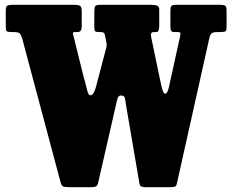

<svg xmlns="http://www.w3.org/2000/svg" viewBox="-20 -770 968 800"><path d="M378.5 -403 418 -553Q422.5 -568.5 423.8 -575.2Q425 -582 423.5 -591.5L417 -624Q415.5 -632 411.2 -634.2Q407 -636.5 396.5 -636.5H392Q378 -636.5 375.5 -641Q373 -645.5 373 -660V-720Q373 -739 376.8 -744.5Q380.5 -750 399.5 -750H610.5Q623 -750 633.2 -747Q643.5 -744 643.5 -730.5V-666Q643.5 -636.5 632.5 -636.5H621Q614 -636.5 610.8 -632.2Q607.5 -628 610 -614.5L643 -456.5Q646 -441.5 649.8 -423.5Q653.5 -405.5 658 -392.5Q662.5 -379.5 668 -379.5Q677 -379.5 683.5 -405.5L728 -608Q732.5 -625 731.8 -630.8Q731 -636.5 720.5 -636.5H705.5Q697.5 -636.5 693.8 -641Q690 -645.5 690 -662V-722Q690 -740.5 694.2 -745.2Q698.5 -750 716.5 -750H895Q910 -750 917 -746.8Q924 -743.5 924 -727V-657.5Q924 -643 919.2 -639.8Q914.5 -636.5 900 -636.5H888Q867.5 -636.5 861.5 -631Q855.5 -625.5 852 -610L717.5 -7.5Q715 5.5 708.5 7.8Q702 10 685 10H590.5Q571.5 10 566.2 5.5Q561 1 559.5 -14L505 -333Q502.5 -353 500 -362.5Q497.5 -372 484.5 -372Q474.5 -372.5 470.8 -362.2Q467 -352 464 -336.5L390 -13Q387.5 1 382 5.5Q376.5 10 356 10H270Q249 10 242.5 6.5Q236 3 232 -12L72 -611.5Q66 -628 60.5 -632.2Q55 -636.5 32 -636.5H26.5Q12 -636.5 8 -640Q4 -643.5 4 -658.5V-725Q4 -742.5 10 -746.2Q16 -750 33 -750H287.5Q306 -750 313.2 -745.8Q320.5 -741.5 320.5 -722V-663Q320.5 -647 316 -641.8Q311.5 -636.5 304 -636.5H291Q286 -636.5 284.2 -633.2Q282.5 -630 287 -617L329.5 -445.5Q334.5 -430.5 338.2 -413.5Q342 -396.5 346 -384.8Q350 -373 356 -373Q369.5 -373 378.5 -403Z"/></svg>

Font: Besley* Condensed Heavy
Style: Regular
Weight: 800
Width: 3
Designer: Owen Earl
Foundry: indestructible type*
Version: Version 3.000; ttfautohint (v1.8.3)